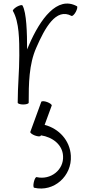

<svg xmlns="http://www.w3.org/2000/svg" viewBox="-20 -580 496 1084"><path d="M142 0C142 -106 143 -217 185 -311C233 -421 296 -538 384 -490C389 -488 400 -498 408 -513C416 -528 419 -543 414 -545C302 -606 206 -469 145 -329C141 -320 137 -310 133 -301C133 -394 130 -509 107 -549C104 -554 90 -550 75 -542C60 -533 50 -522 53 -518C89 -455 89 -353 89 -267C89 -179 80 -92 80 -4C80 -4 80 -4 80 -3C80 -2 80 -1 80 0C80 5 94 10 111 10C129 10 142 5 142 0ZM213 -5 151 165C150 170 161 179 177 185C194 191 208 192 210 186L211 184C277 194 333 237 336 301C341 379 266 438 187 420C182 418 175 431 171 448C167 465 168 479 173 480C284 506 387 414 380 299C375 213 313 146 232 125L272 16C274 11 262 2 246 -4C230 -10 215 -10 213 -5Z"/></svg>

Font: Nupuram ExtraLight
Style: Regular
Weight: 200
Designer: Santhosh Thottingal (santhosh.thottingal@gmail.com)
Foundry: SMC
Version: Version 1.000